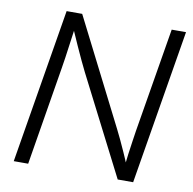

<svg xmlns="http://www.w3.org/2000/svg" viewBox="-81 -809 894 890"><g transform="rotate(10 366.0 -364.0)"><path d="M41 0 161.6 -727.5H234.9L486.8 -230Q496.1 -211.9 508.3 -186Q520.5 -160.2 533.9 -130.1Q547.4 -100.1 560.1 -68.4L550.8 -61.5Q554.2 -92.3 558.3 -124.8Q562.5 -157.2 567.1 -186.8Q571.8 -216.3 574.7 -237.3L656.2 -727.5H723.6L603 0H530.3L294.4 -462.4Q283.2 -484.9 269.8 -513.2Q256.3 -541.5 240.2 -577.6Q224.1 -613.8 204.1 -659.2L214.4 -667.5Q208 -620.6 202.6 -582.3Q197.3 -543.9 193.1 -513.9Q189 -483.9 185.1 -462.9L108.9 0Z"/></g></svg>

Font: Inter 24pt Light
Style: Italic
Weight: 300
Italic angle: -9.3988°
Designer: Rasmus Andersson
Foundry: rsms
Version: Version 4.001;git-66647c0bb